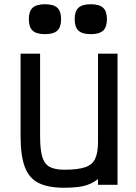

<svg xmlns="http://www.w3.org/2000/svg" viewBox="-20 -871 640 905"><path d="M283 14Q206 14 161 -9Q116 -32 96.5 -85.5Q77 -139 77 -229V-618H169V-229Q169 -167 179 -132.5Q189 -98 214 -84.5Q239 -71 283 -71Q346 -71 380.5 -82.5Q415 -94 428.5 -122.5Q442 -151 442 -202V-618H534V0H442V-27Q424 -13 402 -3.5Q380 6 350.5 10Q321 14 283 14ZM408 -710Q368 -710 350 -726.5Q332 -743 332 -781Q332 -818 350 -834.5Q368 -851 408 -851Q448 -851 466 -834.5Q484 -818 484 -781Q484 -743 466 -726.5Q448 -710 408 -710ZM192 -710Q152 -710 134 -726.5Q116 -743 116 -781Q116 -818 134 -834.5Q152 -851 192 -851Q232 -851 250 -834.5Q268 -818 268 -781Q268 -743 250 -726.5Q232 -710 192 -710Z"/></svg>

Font: Victor Mono SemiBold
Style: Regular
Weight: 600
Monospace: yes
Designer: Rune Bjørnerås
Version: Version 1.561;gftools[0.9.30]